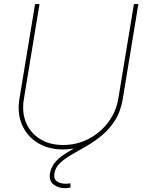

<svg xmlns="http://www.w3.org/2000/svg" viewBox="-20 -748 726 973"><path d="M299.3 9.3Q224.6 9.3 170.4 -24.4Q116.2 -58.1 91.3 -116.5Q66.4 -174.8 78.6 -248.5L157.7 -727.5H180.2L101.1 -246.6Q89.8 -179.2 112.1 -126.5Q134.3 -73.7 183.1 -43.5Q231.9 -13.2 299.8 -13.2Q369.1 -13.2 428.5 -43.9Q487.8 -74.7 528.1 -127.9Q568.4 -181.2 579.6 -248.5L658.7 -727.5H681.2L602.1 -246.6Q589.8 -172.9 546.1 -115Q502.4 -57.1 438 -23.9Q373.5 9.3 299.3 9.3ZM310.5 205.6Q273.4 205.6 250.5 186.3Q227.5 167 233.4 129.9Q238.8 99.1 258.1 75.9Q277.3 52.7 306.4 33.7Q335.4 14.6 369.1 -3.7Q402.8 -22 437.3 -43.5Q471.7 -64.9 502 -92.8Q532.2 -120.6 554.2 -158.4Q576.2 -196.3 585 -248L602.1 -247.1Q591.8 -184.1 564 -139.6Q536.1 -95.2 498.5 -63.7Q460.9 -32.2 420.9 -9Q380.9 14.2 345.2 34.4Q309.6 54.7 285.4 77.1Q261.2 99.6 255.9 129.9Q251 158.7 268.1 170.9Q285.2 183.1 314 183.1Q320.3 183.1 325.9 182.4Q331.5 181.6 336.9 180.7L337.4 202.1Q330.6 203.6 324 204.6Q317.4 205.6 310.5 205.6Z"/></svg>

Font: Inter 24pt Thin
Style: Italic
Weight: 250
Italic angle: -9.3988°
Version: Version 4.001;git-66647c0bb